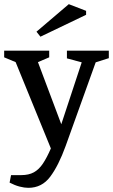

<svg xmlns="http://www.w3.org/2000/svg" viewBox="-29 -734 542 921"><path d="M107 167Q88 167 65 161Q42 155 17 142L24 106H73Q109 106 133.5 92.5Q158 79 177 50.5Q196 22 215 -22L46 -436L-9 -459V-491H207V-459L153 -436L265 -138L363 -435L292 -454V-491H493V-455L430 -435L286 -34Q252 60 212 113.5Q172 167 107 167ZM165 -558 146 -582 301 -714 384 -682V-663Z"/></svg>

Font: Manuale Medium
Style: Regular
Weight: 500
Designer: Eduardo Tunni / Pablo Cosgaya
Foundry: Eduardo Tunni / Pablo Cosgaya
Version: Version 1.002